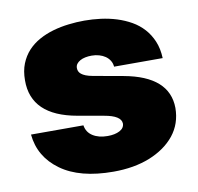

<svg xmlns="http://www.w3.org/2000/svg" viewBox="-67 -623 723 702"><g transform="rotate(-10 294.0 -272.0)"><path d="M25.6 -176.1H220.2Q224.1 -150.2 245.9 -136.2Q267.8 -122.2 301.1 -122.2Q328.1 -122.2 345.7 -131.4Q363.3 -140.6 363.6 -157.7Q362.6 -186.8 301.1 -197.4L204.5 -214.5Q37.3 -244 38.4 -375Q38.4 -409.8 49 -436.4Q59.7 -463.1 77.9 -482.8Q96.2 -502.5 120.7 -516Q145.2 -529.5 173.1 -537.5Q201 -545.5 231 -549Q261 -552.6 289.8 -552.6Q320 -552.6 350.5 -548.7Q381 -544.7 409.3 -535.9Q437.5 -527 462.2 -513Q486.9 -498.9 505.5 -478.3Q524.1 -457.7 535.5 -430.4Q546.9 -403.1 548.3 -367.9H367.9Q366.8 -380.7 360.6 -390.6Q354.4 -400.6 344.5 -407.5Q334.5 -414.4 321.6 -418.1Q308.6 -421.9 294 -421.9Q281.2 -421.9 270.1 -419.6Q258.9 -417.3 250.7 -412.6Q242.5 -408 237.7 -401.5Q233 -394.9 233 -386.4Q233 -380.3 235.3 -374.6Q237.6 -369 243.6 -364Q249.6 -359 259.8 -354.9Q269.9 -350.9 285.5 -348L396.3 -328.1Q561.4 -298.3 562.5 -180.4Q562.1 -122.2 528.1 -79.5Q511 -58.2 487.2 -41.5Q463.4 -24.9 434.5 -13.3Q405.5 -1.8 371.6 4.1Q337.7 9.9 299.7 9.9Q174.7 9.9 104.4 -41.2Q33.7 -92.3 25.6 -176.1Z"/></g></svg>

Font: Inter P Black
Style: Regular
Weight: 900
Designer: Rasmus Andersson
Foundry: rsms
Version: Version 3.018;git-588b23468